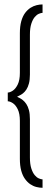

<svg xmlns="http://www.w3.org/2000/svg" viewBox="-20 -720 250 889"><path d="M177 149.5V110.5Q170.5 110.5 160.2 106.2Q150 102 140.8 91Q131.5 80 125 60Q118.5 40 118.5 9V-168Q118.5 -193 114 -210Q109.5 -227 102 -238.2Q94.5 -249.5 86 -256.2Q77.5 -263 70.2 -266.5Q63 -270 59 -272Q63 -274.5 70.2 -277.8Q77.5 -281 86 -287.5Q94.5 -294 102 -305.2Q109.5 -316.5 114 -333.5Q118.5 -350.5 118.5 -375V-559Q118.5 -590.5 125 -610.2Q131.5 -630 140.8 -641Q150 -652 160.2 -656.2Q170.5 -660.5 177 -660.5V-699.5Q164 -699.5 149.5 -696Q135 -692.5 121.2 -683.8Q107.5 -675 96.2 -660Q85 -645 78.5 -621.8Q72 -598.5 72 -566V-382.5Q72 -349 62.2 -329Q52.5 -309 39.2 -300.2Q26 -291.5 16 -291.5V-251Q26 -251 39.2 -242.5Q52.5 -234 62.2 -214Q72 -194 72 -160.5V16Q72 47 78.2 70Q84.5 93 95.5 108.2Q106.5 123.5 120 132.8Q133.5 142 148.5 145.8Q163.5 149.5 177 149.5Z"/></svg>

Font: Anybody Condensed Light
Style: Regular
Weight: 300
Width: 3
Designer: Tyler Finck
Foundry: Etcetera Type Company
Version: Version 1.113;gftools[0.9.25]